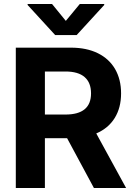

<svg xmlns="http://www.w3.org/2000/svg" viewBox="-20 -947 672 967"><path d="M59.6 -707H336.9Q416.5 -707 473.4 -678.7Q530.3 -650.4 560.1 -598.4Q589.8 -546.4 589.8 -476.6Q589.8 -404.3 557.6 -352.5Q525.4 -300.8 464.8 -274.9L615.2 0H453.1L317.9 -251H206.1V0H59.6ZM309.6 -370.1Q438.5 -370.1 438.5 -476.6Q438.5 -530.8 406.2 -558.8Q374 -586.9 309.6 -586.9H206.1V-370.1ZM311.5 -841.8 381.8 -926.8H504.9V-921.9L366.2 -770.5H257.8L119.1 -921.9V-926.8H242.2Z"/></svg>

Font: Pretendard JP
Style: Bold
Weight: 700
Designer: Base glyphs from Inter by Rasmus Andersson; Hangeul glyphs from Noto Sans CJK(Source Han Sans) by Jang Soo-young and Kan
Foundry: Kil Hyung-jin
Version: Version 1.309